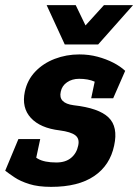

<svg xmlns="http://www.w3.org/2000/svg" viewBox="-43 -720 538 748"><path d="M156 8 176.7 -87Q212.3 -87 234 -105Q255.7 -123 261.7 -153Q267.7 -179.7 250.3 -193Q233 -206.3 189.7 -212L244 -310Q342 -299 379.8 -262.5Q417.7 -226 401.7 -153Q385.7 -76 323.8 -34Q262 8 156 8ZM266 -508 265.3 -413Q237.7 -413 218 -399.3Q198.3 -385.7 193.7 -362.7Q183.3 -318 244 -310L189.7 -212Q113.7 -221 77.2 -260.7Q40.7 -300.3 53.7 -362.7Q63.3 -408.3 94.2 -440.8Q125 -473.3 170.3 -490.7Q215.7 -508 266 -508ZM-22.7 -55 56.7 -139Q79.7 -116 104.7 -101.5Q129.7 -87 176.7 -87L156 8Q105.7 8 70.8 -3Q36 -14 13.7 -29Q-8.7 -44 -22.7 -55ZM368.7 -375.3Q350.7 -391 325.5 -402Q300.3 -413 265.3 -413L266 -508Q303.7 -508 337.2 -499Q370.7 -490 398.5 -475.7Q426.3 -461.3 444.7 -444ZM113.7 -178.3 87.3 -55H-22.7L28.7 -178.3ZM312.3 -337.3 334.7 -443.3 444.7 -444 398 -337.3ZM222.7 -546.7 362 -700H475.3L339.3 -546.7ZM326 -546.7H209.3L138.7 -700H252Z"/></svg>

Font: Epunda Slab Light
Style: Italic
Weight: 300
Italic angle: -12°
Designer: Simon Atzbach
Foundry: typofactur
Version: Version 1.102